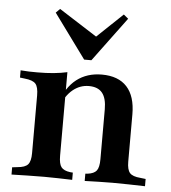

<svg xmlns="http://www.w3.org/2000/svg" viewBox="-50 -720 682 765"><g transform="rotate(5 291.0 -337.0)"><path d="M154.8 -2.4Q118.5 -2.4 88.3 -1.6Q58.1 -0.8 24.2 0V-29L45.2 -31.5Q75.8 -33.9 87.1 -46.8Q98.4 -59.7 98.4 -91.9V-208.1H210.5V-91.9Q210.5 -58.9 220.6 -46Q230.6 -33.1 256.5 -29.8L266.9 -29V0Q236.3 -0.8 210.5 -1.6Q184.7 -2.4 154.8 -2.4ZM98.4 -208.1V-322.6Q98.4 -356.5 87.1 -369.4Q75.8 -382.3 43.5 -385.5L24.2 -387.9V-416.9Q42.7 -415.3 58.1 -414.9Q73.4 -414.5 91.1 -414.5Q126.6 -414.5 156 -417.3Q185.5 -420.2 210.5 -425.8V-416.9V-208.1ZM371.8 -208.1V-291.1Q371.8 -335.5 354.4 -356.9Q337.1 -378.2 300.8 -378.2Q265.3 -378.2 236.7 -354.8Q208.1 -331.5 187.1 -280.6L179.8 -293.5Q206.5 -364.5 248 -396.4Q289.5 -428.2 348.4 -428.2Q414.5 -428.2 448.8 -390.7Q483.1 -353.2 483.1 -280.6V-208.1ZM427.4 -2.4Q397.6 -2.4 372.2 -1.6Q346.8 -0.8 316.9 0V-29L325.8 -29.8Q351.6 -33.1 361.7 -46Q371.8 -58.9 371.8 -91.9V-208.1H483.1V-91.9Q483.1 -59.7 494.4 -46.8Q505.6 -33.9 537.1 -31.5L558.1 -29V0Q523.4 -0.8 493.5 -1.6Q463.7 -2.4 427.4 -2.4ZM414.5 -674.2 433.1 -658.9 301.6 -481.5H272.6L143.5 -658.1L159.7 -674.2L333.9 -562.9L288.7 -554.8Z"/></g></svg>

Font: Playfair 5pt SemiExpanded Light
Style: Bold
Weight: 700
Version: Version 2.203